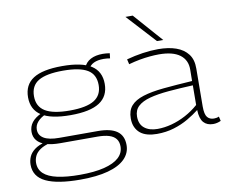

<svg xmlns="http://www.w3.org/2000/svg" viewBox="-101 -921 1533 1272"><g transform="rotate(-10 666.0 -285.0)"><path d="M340 220Q186 220 108.5 183Q31 146 31 66Q31 38 42 12.5Q53 -13 80 -33.5Q107 -54 154 -66L189 -56Q143 -45 116.5 -27Q90 -9 79.5 13.5Q69 36 69 60Q69 104 99.5 132.5Q130 161 191.5 174.5Q253 188 342 188Q440 188 506 171.5Q572 155 605.5 124Q639 93 639 49Q639 18 623.5 -2Q608 -22 577 -31.5Q546 -41 500 -41H249Q192 -41 153.5 -53Q115 -65 95 -89Q75 -113 75 -147Q75 -183 96 -210.5Q117 -238 161 -258L188 -247Q152 -231 132 -208Q112 -185 112 -156Q112 -118 146 -97.5Q180 -77 249 -77H509Q595 -77 637.5 -46.5Q680 -16 680 47Q680 101 641 140Q602 179 526.5 199.5Q451 220 340 220ZM350 -212Q218 -212 155 -253Q92 -294 92 -377Q92 -461 155 -501.5Q218 -542 350 -542Q482 -542 545 -501.5Q608 -461 608 -377Q608 -294 545 -253Q482 -212 350 -212ZM350 -243Q462 -243 514.5 -275.5Q567 -308 567 -377Q567 -448 514.5 -479.5Q462 -511 350 -511Q238 -511 185 -479.5Q132 -448 132 -377Q132 -308 185 -275.5Q238 -243 350 -243ZM523 -488 500 -505Q514 -540 547 -557.5Q580 -575 629 -575Q641 -575 650.5 -574Q660 -573 676 -571L672 -537Q661 -539 650 -540Q639 -541 628 -541Q589 -541 562.5 -528.5Q536 -516 523 -488Z M738 -121Q738 -174 765.5 -205.5Q793 -237 848.5 -254.5Q904 -272 987 -280Q1070 -288 1181 -295L1182 -371Q1183 -436 1135.5 -471.5Q1088 -507 995 -507Q967 -507 934 -504Q901 -501 865 -494.5Q829 -488 790 -477L782 -511Q837 -526 891.5 -534Q946 -542 995 -542Q1065 -542 1116 -524Q1167 -506 1195.5 -468.5Q1224 -431 1223 -371L1221 -116Q1221 -63 1237 -44Q1253 -25 1281 -25Q1289 -25 1297.5 -26.5Q1306 -28 1315 -32L1322 -2Q1309 4 1296 7Q1283 10 1270 10Q1229 10 1206 -15.5Q1183 -41 1181 -100Q1148 -74 1104.5 -48.5Q1061 -23 1007.5 -6.5Q954 10 891 10Q858 10 829.5 2.5Q801 -5 781 -21Q761 -37 749.5 -62Q738 -87 738 -121ZM781 -126Q781 -74 814 -48Q847 -22 901 -22Q948 -22 996.5 -35Q1045 -48 1092 -73Q1139 -98 1180 -134L1181 -266Q1090 -262 1016 -255.5Q942 -249 889.5 -235Q837 -221 809 -195Q781 -169 781 -126ZM998 -596 820 -790H869L1040 -596Z"/></g></svg>

Font: Georama Expanded ExtraLight
Style: Regular
Weight: 250
Width: 7
Designer: Jean-Baptiste Levee
Foundry: Production Type
Version: Version 1.001